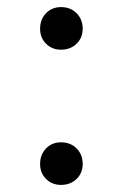

<svg xmlns="http://www.w3.org/2000/svg" viewBox="-20 -506 339 541"><path d="M152 15Q126.5 15 109.8 -1.8Q93 -18.5 93 -44Q93 -70.5 109.8 -87.8Q126.5 -105 152 -105Q178.5 -105 195.8 -87.8Q213 -70.5 213 -44Q213 -18.5 195.8 -1.8Q178.5 15 152 15ZM152 -366Q126.5 -366 109.8 -382.8Q93 -399.5 93 -425Q93 -451.5 109.8 -468.8Q126.5 -486 152 -486Q178.5 -486 195.8 -468.8Q213 -451.5 213 -425Q213 -399.5 195.8 -382.8Q178.5 -366 152 -366Z"/></svg>

Font: Expletus Sans
Style: Regular
Weight: 400
Designer: Jasper de Waard
Foundry: Designtown
Version: Version 7.500